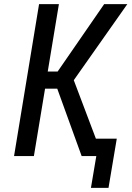

<svg xmlns="http://www.w3.org/2000/svg" viewBox="-20 -755 640 929"><path d="M420 154 446 0H375L257 -326H198L144 0H48L169 -735H265L211 -409H259L484 -735H596L337 -367L444 -84H545L505 154Z"/></svg>

Font: Iosevka Medium Extended
Style: Italic
Weight: 500
Width: 7
Italic angle: -9°
Monospace: yes
Designer: Belleve Invis
Foundry: Belleve Invis
Version: Version 32.5.0; ttfautohint (v1.8.4)